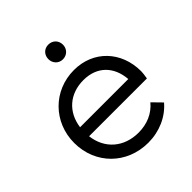

<svg xmlns="http://www.w3.org/2000/svg" viewBox="-183 -772 904 904"><g transform="rotate(-45 269.0 -320.0)"><path d="M288 10C362 10 430 -20 474 -72L429 -118C395 -77 346 -56 289 -56C192 -56 123 -116 112 -209H497C500 -228 502 -242 502 -252C502 -385 410 -480 282 -480C145 -480 40 -374 40 -236C40 -95 146 10 288 10ZM112 -269C124 -358 188 -415 280 -415C370 -415 426 -358 433 -269ZM233 -601C233 -574 253 -552 281 -552C310 -552 330 -574 330 -601C330 -629 310 -650 281 -650C253 -650 233 -629 233 -601Z"/></g></svg>

Font: MV Cash Light
Style: Regular
Weight: 300
Designer: Rodrigo Fuenzalida
Foundry: fragTYPE
Version: Version 1.100;Glyphs 3.1.2 (3151)